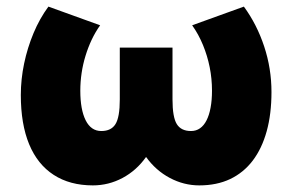

<svg xmlns="http://www.w3.org/2000/svg" viewBox="-20 -546 884 581"><path d="M261 15Q191.5 15 142.5 -16.8Q93.5 -48.5 68.2 -109.5Q43 -170.5 43 -258.5Q43 -306 53 -353.8Q63 -401.5 81.5 -445.8Q100 -490 126.5 -526L283 -469.5Q268.5 -449 257.5 -425.8Q246.5 -402.5 238.8 -377.2Q231 -352 227 -325.2Q223 -298.5 223 -271.5Q223 -214.5 239.2 -182Q255.5 -149.5 286.5 -149.5Q316.5 -149.5 329.5 -170.5Q342.5 -191.5 342.5 -245V-402H502V-245Q502 -191.5 515 -170.5Q528 -149.5 558 -149.5Q573.5 -149.5 585.2 -157.8Q597 -166 605 -181.8Q613 -197.5 617.2 -220Q621.5 -242.5 621.5 -271.5Q621.5 -308 614.5 -342.8Q607.5 -377.5 594.2 -409.8Q581 -442 561.5 -469.5L718 -526Q757.5 -472 779.5 -405.2Q801.5 -338.5 801.5 -267.5Q801.5 -201 787 -148.8Q772.5 -96.5 744.8 -60Q717 -23.5 676.5 -4.2Q636 15 583 15Q536.5 15 494 -7.5Q451.5 -30 422 -71Q393 -30 350.8 -7.5Q308.5 15 261 15Z"/></svg>

Font: Geologica Roman ExtraBold
Style: Regular
Weight: 800
Designer: Sindre Bremnes, Frode Helland
Foundry: Monokrom Skriftforlag AS
Version: Version 1.010;gftools[0.9.28]